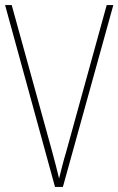

<svg xmlns="http://www.w3.org/2000/svg" viewBox="-20 -734 465 754"><path d="M425 -714H399L240 -138C228 -99 221 -68 212 -33C204 -68 195 -100 185 -138L26 -714H0L196 0H227Z"/></svg>

Font: Noto Sans Sinhala Condensed Thin
Style: Regular
Weight: 100
Width: 3
Designer: Jelle Bosma - Monotype Design Team
Foundry: Monotype Imaging Inc.
Version: Version 2.006